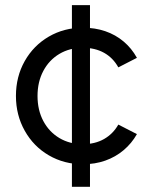

<svg xmlns="http://www.w3.org/2000/svg" viewBox="-20 -723 595 747"><path d="M42 -349.6Q42 -424.8 76.2 -485.4Q110.4 -545.9 169.9 -580.6Q229.5 -615.2 302.7 -615.2Q349.6 -615.2 389.6 -601.6Q429.7 -587.9 460.9 -561.5Q492.2 -535.2 512.7 -498L440.4 -460.9Q419.9 -498 384.8 -517.6Q349.6 -537.1 302.7 -537.1Q251 -537.1 210.9 -513.2Q170.9 -489.3 148.4 -446.8Q126 -404.3 126 -349.6Q126 -294.9 148.4 -252.4Q170.9 -210 210.9 -186Q251 -162.1 302.7 -162.1Q349.6 -162.1 384.8 -182.1Q419.9 -202.1 440.4 -238.3L512.7 -201.2Q492.2 -165 460.9 -138.7Q429.7 -112.3 389.6 -98.1Q349.6 -84 302.7 -84Q229.5 -84 169.9 -118.7Q110.4 -153.3 76.2 -214.4Q42 -275.4 42 -349.6ZM259.8 -279.3V-703.1H330.1V-279.3ZM259.8 3.9V-419.9H330.1V3.9Z"/></svg>

Font: Wanted Sans Variable
Style: Regular
Weight: 400
Designer: Original Design by Kil Hyung-jin and Kang Hanbin, Wanted Lab, Inc; Hangeul from Source Han Sans by Jang Soo-young and Ka
Foundry: Wanted Lab, Inc.
Version: Version 1.003;Glyphs 3.2 (3227)